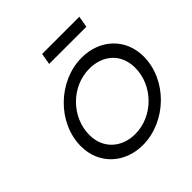

<svg xmlns="http://www.w3.org/2000/svg" viewBox="-223 -1050 1247 1247"><g transform="rotate(-45 401.0 -426.0)"><path d="M496.1 -583C619.1 -583 710.9 -505.9 710.9 -377C710.9 -212.9 570.3 -71.3 406.2 -71.3C285.2 -71.3 191.4 -150.4 191.4 -277.3C191.4 -441.4 331.1 -583 496.1 -583ZM511.7 -668.9C296.9 -668.9 100.6 -480.5 100.6 -264.6C100.6 -98.6 226.6 14.6 390.6 14.6C605.5 14.6 801.8 -173.8 801.8 -389.6C801.8 -556.6 675.8 -668.9 511.7 -668.9ZM333 -789.1H674.8L688.5 -867.2H346.7Z"/></g></svg>

Font: Sen-gleads
Style: Italic
Weight: 400
Designer: Kosal Sen, Philatype
Foundry: Philatype
Version: Version 1.004; ttfautohint (v1.8.3)